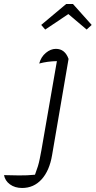

<svg xmlns="http://www.w3.org/2000/svg" viewBox="-145 -729 476 955"><path d="M196 -436 114 43Q101 120 62 163Q23 206 -35 206Q-71 206 -95.5 188Q-120 170 -125 142Q-93 143 -51 143.5Q-9 144 29 140Q38 116 43.5 98Q49 80 52.5 62Q56 44 61 18L138 -425Q90 -424 50 -413Q59 -446 83 -466Q107 -486 133 -486Q178 -486 196 -436ZM218 -709 311 -605 286 -582 195 -659 80 -582 60 -605 184 -709Z"/></svg>

Font: Piazzolla Light
Style: Italic
Weight: 300
Italic angle: -11.3°
Designer: Juan Pablo del Peral
Foundry: Huerta Tipografica
Version: Version 1.330